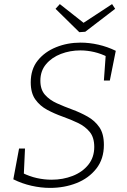

<svg xmlns="http://www.w3.org/2000/svg" viewBox="-20 -910 618 937"><path d="M224 7Q180 7 133.5 -3.5Q87 -14 45 -35L73 -185H102L96 -54L90 -66Q124 -49 160 -41Q196 -33 232 -33Q287 -33 334.5 -51.5Q382 -70 411 -106Q440 -142 440 -193Q440 -239 418 -266Q396 -293 360.5 -310Q325 -327 285.5 -341Q246 -355 210.5 -374Q175 -393 152.5 -424.5Q130 -456 130 -508Q130 -572 164 -614.5Q198 -657 253.5 -679.5Q309 -702 373 -702Q416 -702 460 -692Q504 -682 545 -662L516 -517H487L496 -642L505 -632Q474 -648 440 -656Q406 -664 372 -664Q322 -664 277.5 -647Q233 -630 205 -597Q177 -564 177 -516Q177 -473 199.5 -447.5Q222 -422 257.5 -406Q293 -390 332.5 -375.5Q372 -361 407.5 -341Q443 -321 465 -289Q487 -257 487 -203Q487 -134 450 -87Q413 -40 353.5 -16.5Q294 7 224 7ZM527 -890 542 -867 396 -755 367 -753 251 -867 272 -890 400 -789H373Z"/></svg>

Font: Bitter Thin Light
Style: Italic
Weight: 300
Italic angle: -9°
Version: Version 2.002